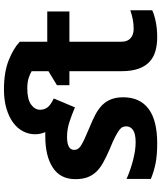

<svg xmlns="http://www.w3.org/2000/svg" viewBox="58 -863 815 971"><g transform="rotate(-90 465.5 -377.5)"><path d="M261 -556H283Q272 -580 272 -608Q272 -639 286.5 -667.5Q301 -696 329.5 -717.5Q358 -739 400.5 -752Q443 -765 499 -765Q587 -765 647.5 -740.5Q708 -716 740 -685V-546H893V-434H740V-171Q740 -140 758 -124.5Q776 -109 805 -109Q830 -109 853 -113.5Q876 -118 899 -126V-15Q875 -4 839.5 3Q804 10 762 10Q726 10 694.5 1.5Q663 -7 640 -27.5Q617 -48 604 -83Q591 -118 591 -171V-434H520V-497L591 -540V-625Q576 -634 555 -640.5Q534 -647 504 -647Q449 -647 422.5 -628Q396 -609 396 -582Q396 -562 407 -546Q418 -530 453 -513L408 -406Q368 -423 332 -434.5Q296 -446 259 -446Q193 -446 193 -410Q193 -400 197.5 -392Q202 -384 214 -376Q226 -368 248.5 -357.5Q271 -347 307 -332Q342 -318 370.5 -303Q399 -288 418.5 -269Q438 -250 448.5 -224Q459 -198 459 -162Q459 -78 401 -34Q343 10 226 10Q169 10 128.5 2.5Q88 -5 46 -22V-145Q91 -125 141.5 -112Q192 -99 231 -99Q274 -99 293 -112Q312 -125 312 -146Q312 -156 308.5 -164.5Q305 -173 293 -182Q281 -191 258 -203Q235 -215 195 -231Q156 -248 127.5 -264Q99 -280 81 -299.5Q63 -319 54 -344Q45 -369 45 -404Q45 -480 103.5 -518Q162 -556 261 -556Z"/></g></svg>

Font: BC Sans
Style: Bold
Weight: 700
Designer: Monotype Design Team
Province of B.C.
Foundry: Monotype Imaging Inc.
Version: Version 2.000;GOOG;noto-source:20170915:90ef993387c0